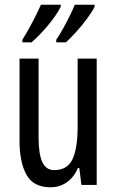

<svg xmlns="http://www.w3.org/2000/svg" viewBox="-20 -786 496 816"><path d="M391 -537V0H326L317 -72H311Q294 -32 263.5 -11Q233 10 195 10Q122 10 92.5 -43.5Q63 -97 63 -187V-537H144V-202Q144 -131 160 -97Q176 -63 210 -63Q266 -63 288 -109Q310 -155 310 -251V-537ZM382 -757Q371 -735 349.5 -706Q328 -677 303.5 -650Q279 -623 260 -606H219V-617Q234 -639 250 -668Q266 -697 279 -724Q292 -751 298 -766H382ZM238 -757Q221 -723 185.5 -680Q150 -637 114 -606H75V-617Q90 -641 105.5 -669Q121 -697 134 -723.5Q147 -750 154 -766H238Z"/></svg>

Font: Noto Sans ExtraCondensed
Style: Regular
Weight: 400
Width: 2
Designer: Monotype Design Team
Foundry: Monotype Imaging Inc.
Version: Version 2.013; ttfautohint (v1.8.4.7-5d5b)